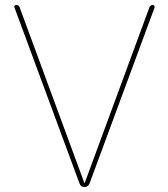

<svg xmlns="http://www.w3.org/2000/svg" viewBox="-20 -750 675 770"><path d="M299 -14 38 -720Q36 -724 38.5 -727Q41 -730 45 -730Q55 -730 59 -720L318 -17Q318 -16 319 -16Q320 -16 320 -17L579 -720Q582 -730 593 -730Q596 -730 598.5 -727Q601 -724 600 -720L339 -14Q333 0 318.5 0Q304 0 299 -14Z"/></svg>

Font: Rounded Mplus 1c Thin
Style: Regular
Weight: 250
Version: Version 1.059.20150529